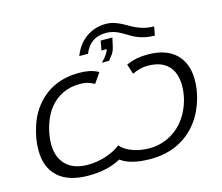

<svg xmlns="http://www.w3.org/2000/svg" viewBox="-131 -1153 1543 1336"><g transform="rotate(-15 641.0 -484.5)"><path d="M807 -667Q849 -685 885 -691.5Q921 -698 960 -698Q1094 -698 1164 -630.5Q1234 -563 1234 -442Q1234 -358 1202 -270Q1170 -183 1112 -120Q1054 -57 974.5 -23.5Q895 10 795 10Q653 10 582 -43Q487 10 348 10Q206 10 131 -57.5Q56 -125 56 -251Q56 -334 85 -421Q113 -508 168 -570Q223 -633 298 -665.5Q373 -698 467 -698Q507 -698 540 -691.5Q573 -685 607 -667L557 -595Q524 -612 501 -617Q478 -622 453 -622Q386 -622 331 -596.5Q276 -571 236 -522Q216 -498 200.5 -467.5Q185 -437 174.5 -403.5Q164 -370 158 -336Q152 -302 152 -270Q152 -173 207 -118.5Q262 -64 364 -64Q397 -64 430.5 -69.5Q464 -75 494.5 -85Q525 -95 552.5 -109Q580 -123 601 -140Q629 -106 685 -85Q741 -64 807 -64Q877 -64 938 -92Q999 -120 1044 -171Q1089 -223 1113.5 -290.5Q1138 -358 1138 -427Q1138 -521 1088 -571.5Q1038 -622 944 -622Q907 -622 880 -613.5Q853 -605 830 -595ZM1045 -812Q947 -812 866 -865Q818 -895 786 -906.5Q754 -918 719 -918Q606 -918 563 -810H500Q531 -891 593.5 -935Q656 -979 737 -979Q769 -979 800 -968Q816 -963 837 -953Q858 -943 885 -927Q933 -899 973.5 -887Q1014 -875 1057 -875ZM756 -876Q743 -813 738 -797Q733 -783 726 -770Q722 -764 714 -753Q706 -742 692 -725H640Q689 -773 697 -808H659L672 -876Z"/></g></svg>

Font: Libra Sans Modern
Style: Italic
Weight: 400
Italic angle: -12°
Foundry: Stefan Peev, Context Ltd
Version: Version 1.000